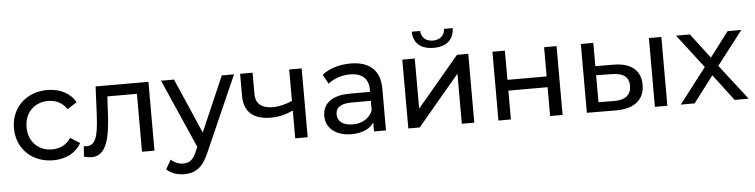

<svg xmlns="http://www.w3.org/2000/svg" viewBox="-52 -1005 5791 1473"><g transform="rotate(-5 2844.0 -268.5)"><path d="M324 6C420 6 499 -34 540 -108L467 -154C433 -102 381 -78 323 -78C219 -78 141 -150 141 -265C141 -378 219 -451 323 -451C381 -451 433 -427 467 -375L540 -422C499 -496 420 -535 324 -535C161 -535 44 -423 44 -265C44 -107 161 6 324 6Z M696 -530 687 -334C680 -209 676 -79 590 -79C583 -79 575 -80 566 -82L560 -1C582 5 601 8 619 8C739 8 764 -141 773 -328L779 -446H1007V0H1103V-530Z M1668 -530 1484 -106 1300 -530H1200L1433 0L1417 36C1391 97 1362 118 1316 118C1280 118 1247 104 1221 79L1180 151C1213 183 1265 200 1316 200C1397 200 1458 165 1505 53L1762 -530Z M2187 -530V-288C2136 -266 2084 -253 2036 -253C1955 -253 1905 -289 1905 -364V-530H1809V-358C1809 -232 1887 -174 2016 -174C2075 -174 2133 -189 2187 -214V0H2283V-530Z M2659 -535C2574 -535 2494 -511 2439 -467L2479 -395C2521 -430 2584 -452 2648 -452C2742 -452 2790 -405 2790 -324V-305H2637C2479 -305 2424 -235 2424 -150C2424 -58 2500 6 2621 6C2703 6 2763 -22 2794 -69V0H2886V-320C2886 -465 2803 -535 2659 -535ZM2637 -68C2563 -68 2519 -101 2519 -154C2519 -199 2546 -236 2641 -236H2790V-162C2765 -101 2708 -68 2637 -68Z M3306 -599C3403 -599 3462 -647 3464 -737H3397C3396 -687 3360 -655 3305 -655C3251 -655 3215 -687 3214 -737H3149C3150 -647 3209 -599 3306 -599ZM3058 0H3146L3470 -386V0H3566V-530H3479L3154 -144V-530H3058Z M3752 0H3848V-222H4150V0H4246V-530H4150V-305H3848V-530H3752Z M4672 -350 4529 -351V-530H4433V0L4656 1C4798 2 4878 -62 4878 -177C4878 -286 4806 -349 4672 -350ZM4957 0H5053V-530H4957ZM4649 -72 4529 -73V-281L4649 -279C4736 -278 4781 -248 4781 -178C4781 -107 4735 -71 4649 -72Z M5679 0 5469 -271 5669 -530H5563L5418 -339L5273 -530H5166L5365 -271L5156 0H5263L5417 -203L5571 0Z"/></g></svg>

Font: AWKNG-Font Medium
Style: Regular
Weight: 500
Designer: Awakening Church
Foundry: Awakening Church
Version: Version 1.700;PS 001.700;hotconv 1.0.88;makeotf.lib2.5.64775